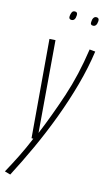

<svg xmlns="http://www.w3.org/2000/svg" viewBox="-142 -765 583 1031"><g transform="rotate(15 149.0 -249.0)"><path d="M268 -540 300 -537Q287 -444 260 -346Q233 -248 196 -149Q159 -50 116 43.5Q73 137 30 219L-2 210Q24 163 50 111Q76 59 100 1H90L45 -539L78 -541L119 -36Q165 -147 206 -270.5Q247 -394 268 -540ZM252 -668Q236 -668 238 -685Q238 -699 243.5 -708Q249 -717 259 -717Q275 -717 274 -699Q272 -668 252 -668ZM132 -668Q117 -668 118 -685Q119 -698 123.5 -707.5Q128 -717 140 -717Q155 -717 154 -699Q153 -668 132 -668Z"/></g></svg>

Font: Georama Condensed ExtraLight
Style: Italic
Weight: 200
Width: 3
Italic angle: -9°
Designer: Jean-Baptiste Levee
Foundry: Production Type
Version: Version 1.000